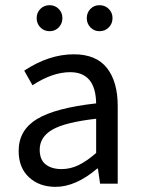

<svg xmlns="http://www.w3.org/2000/svg" viewBox="-20 -707 545 739"><path d="M193.8 12.2Q131.3 12.2 91.6 -24.7Q51.8 -61.5 51.8 -126Q51.8 -206.1 122.3 -248.8Q192.9 -291.5 350.1 -309.1Q348.1 -429.2 250 -429.2Q182.1 -429.2 105 -378.9L73.2 -435.1Q168.5 -498 264.2 -498Q350.1 -498 391.6 -445.3Q433.1 -392.6 433.1 -298.8V0H365.2L356.9 -58.1H354Q271.5 12.2 193.8 12.2ZM216.8 -56.2Q251 -56.2 282.2 -71.3Q313.5 -86.4 350.1 -118.2V-250Q230.5 -236.3 181.6 -208Q132.8 -179.7 132.8 -130.9Q132.8 -92.3 155.8 -74.2Q178.7 -56.2 216.8 -56.2ZM170.9 -586.9Q149.4 -586.9 135.3 -601.6Q121.1 -616.2 121.1 -637.2Q121.1 -658.2 135.3 -672.6Q149.4 -687 170.9 -687Q191.9 -687 206.1 -672.6Q220.2 -658.2 220.2 -637.2Q220.2 -616.2 206.1 -601.6Q191.9 -586.9 170.9 -586.9ZM362.8 -586.9Q342.3 -586.9 328.1 -601.6Q314 -616.2 314 -637.2Q314 -658.2 327.9 -672.6Q341.8 -687 362.8 -687Q384.3 -687 398.7 -672.6Q413.1 -658.2 413.1 -637.2Q413.1 -616.2 398.7 -601.6Q384.3 -586.9 362.8 -586.9Z"/></svg>

Font: Source Sans Pro
Style: Regular
Weight: 400
Designer: Paul D. Hunt
Foundry: Adobe Systems Incorporated
Version: Version 3.006;hotconv 1.0.111;makeotfexe 2.5.65597